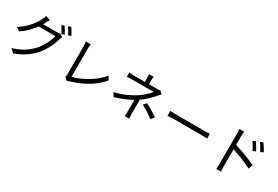

<svg xmlns="http://www.w3.org/2000/svg" viewBox="80 -2056 4839 3342"><g transform="rotate(30 2500.0 -385.5)"><path d="M233 69 160 3Q298 -38 395 -103Q492 -168 560 -248Q599 -294 631 -349Q663 -404 686 -459.5Q709 -515 719 -560H382Q336 -496 273.5 -432Q211 -368 128 -314L58 -365Q145 -417 207 -478.5Q269 -540 310 -599.5Q351 -659 373 -703Q381 -717 390.5 -740.5Q400 -764 404 -783L496 -752Q484 -733 472 -710.5Q460 -688 452 -674L429 -632H700Q741 -632 765 -641L831 -601Q817 -576 808 -548Q795 -498 770 -438.5Q745 -379 710.5 -318.5Q676 -258 631 -203Q563 -120 468 -52Q373 16 233 69ZM793 -639Q778 -669 755 -709Q732 -749 712 -777L765 -800Q784 -773 807.5 -733.5Q831 -694 847 -663ZM905 -680Q889 -712 866 -750.5Q843 -789 822 -817L875 -840Q888 -822 904 -797Q920 -772 934.5 -747.5Q949 -723 958 -704Z M1280 18 1222 -32Q1232 -55 1232 -81Q1232 -97 1232 -138Q1232 -179 1232 -235.5Q1232 -292 1232 -354.5Q1232 -417 1232 -476.5Q1232 -536 1232 -582.5Q1232 -629 1232 -653Q1232 -673 1229 -701Q1226 -729 1223 -744H1322Q1319 -725 1317 -700Q1315 -675 1315 -653Q1315 -629 1315 -582Q1315 -535 1315 -475.5Q1315 -416 1315 -353Q1315 -290 1315 -234Q1315 -178 1315 -138.5Q1315 -99 1315 -86Q1387 -104 1463.5 -136.5Q1540 -169 1613.5 -214Q1687 -259 1751.5 -313Q1816 -367 1862 -427L1907 -357Q1810 -236 1659.5 -145Q1509 -54 1322 0Q1314 2 1303 6Q1292 10 1280 18Z M2458 42Q2460 20 2462 -11Q2464 -42 2464 -68L2465 -286Q2395 -246 2311.5 -212Q2228 -178 2127 -147L2079 -221Q2221 -255 2318.5 -301Q2416 -347 2484 -391Q2529 -420 2568.5 -453.5Q2608 -487 2639 -519Q2670 -551 2687 -574Q2675 -574 2643.5 -574Q2612 -574 2569 -574Q2526 -574 2479 -574Q2432 -574 2389 -574Q2346 -574 2314.5 -574Q2283 -574 2272 -574Q2246 -574 2209 -573Q2172 -572 2149 -570V-654Q2173 -651 2209 -650Q2245 -649 2270 -649H2466V-713Q2466 -734 2465 -759.5Q2464 -785 2461 -801H2553Q2550 -785 2548.5 -759.5Q2547 -734 2547 -713V-649H2712Q2729 -649 2745.5 -650Q2762 -651 2775 -655L2827 -605Q2814 -591 2798.5 -575Q2783 -559 2771 -545Q2734 -500 2674 -442.5Q2614 -385 2545 -337L2544 -68Q2544 -42 2546 -11.5Q2548 19 2549 42ZM2874 -134Q2831 -166 2793.5 -191.5Q2756 -217 2718 -240Q2680 -263 2633 -288L2685 -347Q2732 -322 2769 -301Q2806 -280 2843 -257Q2880 -234 2926 -202Z M3102 -335V-433Q3125 -432 3162 -430Q3199 -428 3241 -428Q3260 -428 3302 -428Q3344 -428 3399.5 -428Q3455 -428 3515 -428Q3575 -428 3630.5 -428Q3686 -428 3728.5 -428Q3771 -428 3789 -428Q3827 -428 3854 -430Q3881 -432 3897 -433V-335Q3882 -336 3853 -338Q3824 -340 3790 -340Q3771 -340 3729 -340Q3687 -340 3631.5 -340Q3576 -340 3515.5 -340Q3455 -340 3399.5 -340Q3344 -340 3302 -340Q3260 -340 3241 -340Q3200 -340 3162.5 -338.5Q3125 -337 3102 -335Z M4299 43Q4302 19 4303.5 -14Q4305 -47 4305 -75Q4305 -89 4305 -131Q4305 -173 4305 -231.5Q4305 -290 4305 -355.5Q4305 -421 4305 -482Q4305 -543 4305 -589.5Q4305 -636 4305 -657Q4305 -678 4303.5 -708Q4302 -738 4297 -761H4396Q4393 -738 4391 -709Q4389 -680 4389 -657V-493Q4439 -478 4496.5 -458Q4554 -438 4612.5 -416Q4671 -394 4723.5 -371.5Q4776 -349 4816 -329L4781 -244Q4741 -266 4690.5 -289Q4640 -312 4586 -333.5Q4532 -355 4481.5 -373Q4431 -391 4389 -404V-75Q4389 -51 4391 -16Q4393 19 4395 43ZM4690 -543Q4671 -582 4648.5 -621.5Q4626 -661 4601 -695L4656 -720Q4669 -702 4685.5 -675.5Q4702 -649 4719 -621Q4736 -593 4747 -569ZM4815 -594Q4795 -634 4771.5 -672.5Q4748 -711 4722 -744L4777 -770Q4790 -753 4807.5 -727Q4825 -701 4842 -673Q4859 -645 4871 -622Z"/></g></svg>

Font: Chocolate Classical Sans
Style: Regular
Weight: 400
Designer: 田海東、宇文滿月
Foundry: Moonlit Owen
Version: Version 1.001